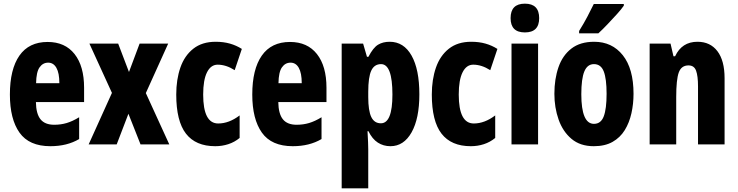

<svg xmlns="http://www.w3.org/2000/svg" viewBox="-20 -788 4027 1048"><path d="M240 -559Q335 -559 387 -493Q439 -427 439 -309V-231H176Q177 -167 201 -137Q225 -107 276 -107Q312 -107 344 -116.5Q376 -126 412 -148V-29Q346 10 255 10Q139 10 86.5 -64Q34 -138 34 -272Q34 -410 86 -484.5Q138 -559 240 -559ZM243 -446Q214 -446 196 -420.5Q178 -395 177 -334H304Q304 -389 288 -417.5Q272 -446 243 -446Z M591 -281 468 -550H625L684 -395L742 -550H898L776 -280L904 0H747L681 -167L617 0H464Z M1155 10Q1048 10 995 -58.5Q942 -127 942 -272Q942 -354 964.5 -419Q987 -484 1035 -522Q1083 -560 1157 -560Q1200 -560 1235 -550Q1270 -540 1300 -521L1261 -405Q1214 -435 1168 -435Q1131 -435 1110 -393.5Q1089 -352 1089 -272Q1089 -114 1171 -114Q1230 -114 1288 -158V-35Q1260 -12 1226 -1Q1192 10 1155 10Z M1563 -559Q1658 -559 1710 -493Q1762 -427 1762 -309V-231H1499Q1500 -167 1524 -137Q1548 -107 1599 -107Q1635 -107 1667 -116.5Q1699 -126 1735 -148V-29Q1669 10 1578 10Q1462 10 1409.5 -64Q1357 -138 1357 -272Q1357 -410 1409 -484.5Q1461 -559 1563 -559ZM1566 -446Q1537 -446 1519 -420.5Q1501 -395 1500 -334H1627Q1627 -389 1611 -417.5Q1595 -446 1566 -446Z M2107 -560Q2184 -560 2226.5 -484.5Q2269 -409 2269 -273Q2269 -141 2226.5 -65.5Q2184 10 2111 10Q2073 10 2042.5 -9.5Q2012 -29 1991 -72H1986Q1990 -4 1990 27V240H1845V-550H1962L1983 -478H1991Q2017 -528 2043.5 -544Q2070 -560 2107 -560ZM2060 -438Q2023 -438 2006.5 -402.5Q1990 -367 1990 -287V-258Q1990 -184 2006.5 -149.5Q2023 -115 2059 -115Q2122 -115 2122 -272Q2122 -438 2060 -438Z M2550 10Q2443 10 2390 -58.5Q2337 -127 2337 -272Q2337 -354 2359.5 -419Q2382 -484 2430 -522Q2478 -560 2552 -560Q2595 -560 2630 -550Q2665 -540 2695 -521L2656 -405Q2609 -435 2563 -435Q2526 -435 2505 -393.5Q2484 -352 2484 -272Q2484 -114 2566 -114Q2625 -114 2683 -158V-35Q2655 -12 2621 -1Q2587 10 2550 10Z M2845 -768Q2923 -768 2923 -689Q2923 -611 2845 -611Q2767 -611 2767 -689Q2767 -768 2845 -768ZM2917 -550V0H2772V-550Z M3438 -276Q3438 -221 3426.5 -169.5Q3415 -118 3390 -77.5Q3365 -37 3323.5 -13.5Q3282 10 3221 10Q3147 10 3099.5 -30Q3052 -70 3029 -135.5Q3006 -201 3006 -276Q3006 -357 3028.5 -421.5Q3051 -486 3099 -523Q3147 -560 3223 -560Q3321 -560 3379.5 -486.5Q3438 -413 3438 -276ZM3153 -274Q3153 -112 3222 -112Q3260 -112 3275.5 -153Q3291 -194 3291 -276Q3291 -358 3275.5 -398Q3260 -438 3222 -438Q3186 -438 3169.5 -398Q3153 -358 3153 -274ZM3385 -757Q3372 -738 3348 -711.5Q3324 -685 3297 -656.5Q3270 -628 3246 -606H3141V-619Q3166 -659 3185.5 -696Q3205 -733 3221 -766H3385Z M3787 -560Q3857 -560 3896 -508.5Q3935 -457 3935 -361V0H3790V-317Q3790 -373 3779.5 -402Q3769 -431 3738 -431Q3699 -431 3685 -392.5Q3671 -354 3671 -258V0H3526V-550H3640L3656 -481H3665Q3702 -560 3787 -560Z"/></svg>

Font: Noto Sans ExtraCondensed ExtraBold
Style: Regular
Weight: 800
Width: 2
Designer: Monotype Design Team
Foundry: Monotype Imaging Inc.
Version: Version 2.013; ttfautohint (v1.8.4.7-5d5b)